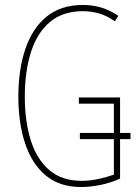

<svg xmlns="http://www.w3.org/2000/svg" viewBox="-20 -744 552 774"><path d="M308 10Q220 10 164 -37Q108 -84 81 -166.5Q54 -249 54 -354Q54 -464 82.5 -547.5Q111 -631 168.5 -677.5Q226 -724 314 -724Q350 -724 385 -714.5Q420 -705 457 -680L443 -658Q409 -682 377 -690.5Q345 -699 314 -699Q233 -699 181 -655Q129 -611 104.5 -533Q80 -455 80 -354Q80 -255 104 -178.5Q128 -102 178.5 -58.5Q229 -15 309 -15Q343 -15 377 -22.5Q411 -30 439 -40V-183H302V-208H439V-326H298V-351H464V-208H506V-183H464V-24Q427 -7 385 1.5Q343 10 308 10Z"/></svg>

Font: Noto Sans ExtraCondensed Thin
Style: Regular
Weight: 100
Width: 2
Designer: Monotype Design Team
Foundry: Monotype Imaging Inc.
Version: Version 2.013; ttfautohint (v1.8.4.7-5d5b)